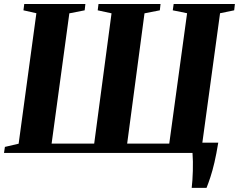

<svg xmlns="http://www.w3.org/2000/svg" viewBox="-28 -763 1192 958"><path d="M928.5 174.5Q930.5 158 932 136Q933.5 114 934.2 90Q935 66 934.5 42.8Q934 19.5 932.5 0L898.5 -51H1061Q1051.5 6.5 1041.8 48.2Q1032 90 1022 120.2Q1012 150.5 1002.5 174.5ZM-8 0 -3.5 -30 65 -46 153.5 -697 89 -711.5 93 -743H398L394.5 -711.5L318 -696.5L229.5 -46.5H442L528.5 -696.5L459.5 -711.5L463.5 -743H773L769.5 -711.5L693 -696.5L606.5 -46.5H816.5L905.5 -697L834 -711.5L838.5 -743H1144L1140.5 -711.5L1070 -697L981 -46.5L1050 -30L1046.5 0Z"/></svg>

Font: Merriweather 96pt ExtraBold
Style: Italic
Weight: 800
Italic angle: -7.8°
Version: Version 2.101